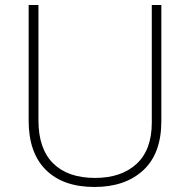

<svg xmlns="http://www.w3.org/2000/svg" viewBox="-20 -734 756 764"><path d="M622 -252Q622 -123 550 -56.5Q478 10 356 10Q231 10 162.5 -58Q94 -126 94 -254V-714H133V-255Q133 -142 191.5 -84Q250 -26 358 -26Q463 -26 523.5 -82Q584 -138 584 -246V-714H622Z"/></svg>

Font: Noto Sans Gujarati ExtraLight
Style: Regular
Weight: 200
Designer: Jelle Bosma - Monotype Design Team, Universal Thirst
Foundry: Monotype Imaging Inc.
Version: Version 2.106; ttfautohint (v1.8.4.7-5d5b)